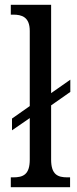

<svg xmlns="http://www.w3.org/2000/svg" viewBox="-20 -780 321 800"><path d="M25 0H272V-41H261C221 -41 193 -52 193 -115V-341L273 -397V-448L193 -392V-760H25V-719H35C70 -719 104 -710 104 -651V-338L30 -286V-237L104 -288V-115C104 -52 76 -41 35 -41H25Z"/></svg>

Font: Noto Serif Lao Cond
Style: Regular
Weight: 400
Width: 3
Designer: Monotype Design Team
Foundry: Monotype Imaging Inc.
Version: Version 2.004